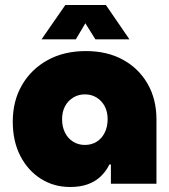

<svg xmlns="http://www.w3.org/2000/svg" viewBox="-20 -734 674 767"><path d="M260 13Q195 13 143 -20Q91 -53 61 -111.5Q31 -170 31 -248Q31 -331 68 -394.5Q105 -458 170.5 -494Q236 -530 323 -530Q408 -530 471 -495.5Q534 -461 569.5 -399.5Q605 -338 605 -257V0H423V-77H417Q404 -50 382.5 -29.5Q361 -9 331 2Q301 13 260 13ZM319 -155Q346 -155 366.5 -168Q387 -181 398.5 -204.5Q410 -228 410 -258Q410 -287 398.5 -309Q387 -331 366.5 -344Q346 -357 319 -357Q293 -357 272 -344Q251 -331 239.5 -309Q228 -287 228 -258Q228 -228 239.5 -204.5Q251 -181 272 -168Q293 -155 319 -155ZM146 -577 241 -714H403L497 -577H361L321 -641L283 -577Z"/></svg>

Font: MuseoModerno Thin Black
Style: Regular
Weight: 900
Version: Version 1.002